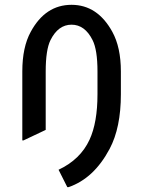

<svg xmlns="http://www.w3.org/2000/svg" viewBox="-20 -567 608 802"><path d="M73.2 19.5V-268.6Q73.2 -370.1 108.4 -434.1Q169.4 -546.9 278.8 -546.9Q387.2 -546.9 449.2 -434.1Q484.9 -369.1 484.9 -268.6V-173.3Q484.9 -33.7 438 54.7Q372.1 178.7 266.1 214.8H261.2L224.6 142.1Q315.9 99.1 354 16.6Q387.2 -55.2 387.2 -173.3V-268.6Q387.2 -358.9 366.7 -399.4Q334.5 -463.9 278.8 -463.9Q223.1 -463.9 190.9 -399.4Q170.9 -358.9 170.9 -268.6V-24.4L78.1 19.5Z"/></svg>

Font: Nova Oval
Style: Book
Weight: 400
Version: Version 2.000